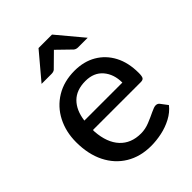

<svg xmlns="http://www.w3.org/2000/svg" viewBox="-209 -824 936 936"><g transform="rotate(-45 258.5 -356.0)"><path d="M277 7Q203 7 147.5 -26.5Q92 -60 61.5 -121Q31 -182 31 -265Q31 -336 60.5 -393.5Q90 -451 144.5 -484Q199 -517 272 -517Q336 -517 384 -489Q432 -461 459 -410Q486 -359 486 -288Q486 -265 481 -257Q476 -249 461 -249H131Q131 -246 131 -243Q131 -240 131 -237Q137 -157 177 -114Q217 -71 285 -71Q315 -71 344.5 -83Q374 -95 397.5 -106.5Q421 -118 432 -118Q444 -118 451 -110L479 -73Q457 -45 423 -27Q389 -9 351 -1Q313 7 277 7ZM134 -311H396Q396 -369 364 -406.5Q332 -444 274 -444Q212 -444 177 -409Q142 -374 134 -311ZM113 -585 226 -719H319L431 -585H365Q352 -585 343 -592L273 -660L204 -592Q201 -589 195 -587Q189 -585 182 -585Z"/></g></svg>

Font: Aleo Medium
Style: Regular
Weight: 500
Designer: Alessio Laiso
Foundry: Alessio Laiso
Version: Version 2.001;gftools[0.9.29]